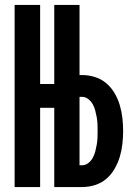

<svg xmlns="http://www.w3.org/2000/svg" viewBox="-20 -755 540 775"><path d="M39 0V-735H142V-416H199V-735H301V-452H312Q338 -452 363.5 -444Q389 -436 409 -419Q429 -402 442.5 -379Q456 -356 463.5 -330.5Q471 -305 474 -279Q477 -253 477 -226Q477 -200 474 -173.5Q471 -147 463.5 -122Q456 -97 442.5 -73.5Q429 -50 409 -33Q389 -16 363.5 -8Q338 0 312 0H199V-320H142V0ZM301 -88H312Q325 -88 336.5 -97Q348 -106 354.5 -118Q361 -130 364.5 -143.5Q368 -157 370.5 -171Q373 -185 373.5 -198.5Q374 -212 374 -226Q374 -240 373.5 -254Q373 -268 370.5 -281.5Q368 -295 364.5 -308.5Q361 -322 354.5 -334Q348 -346 336.5 -355Q325 -364 312 -364H301Z"/></svg>

Font: Iosevka Algr
Style: Bold
Weight: 700
Monospace: yes
Designer: Belleve Invis
Foundry: Belleve Invis
Version: Version 26.0.2; ttfautohint (v1.8.3)